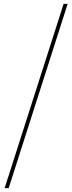

<svg xmlns="http://www.w3.org/2000/svg" viewBox="-20 -846 371 996"><path d="M310 -826H331L25 130H4Z"/></svg>

Font: Montserrat arm Thin
Style: Regular
Weight: 250
Designer: Julieta Ulanovsky
Foundry: Julieta Ulanovsky
Version: Version 6.000;PS 006.000;hotconv 1.0.88;makeotf.lib2.5.64775